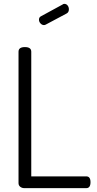

<svg xmlns="http://www.w3.org/2000/svg" viewBox="-20 -975 503 995"><path d="M325 -905 218 -848Q213 -845 208 -845Q198 -845 190 -853.5Q182 -862 182 -873Q182 -886 193 -891L305 -952Q308 -955 313 -955Q324 -955 330.5 -946.5Q337 -938 337 -927Q337 -911 325 -905ZM427 0H106Q94 0 85 -7Q76 -14 76 -26V-707Q76 -731 109 -731Q142 -731 142 -707V-61H427Q449 -61 449 -31Q449 0 427 0Z"/></svg>

Font: Dosis
Style: Regular
Weight: 400
Designer: Edgar Tolentino, Pablo Impallari, Igino Marini
Foundry: Edgar Tolentino, Pablo Impallari, Igino Marini
Version: Version 1.007